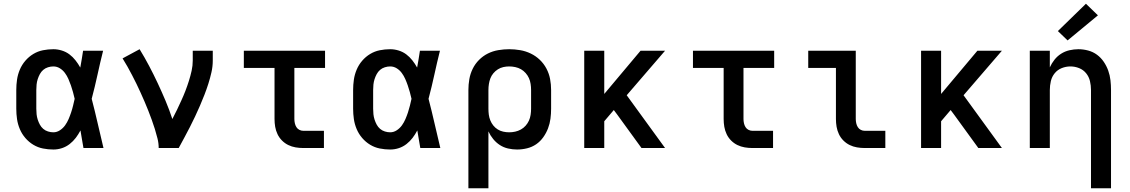

<svg xmlns="http://www.w3.org/2000/svg" viewBox="-20 -791 6040 1026"><path d="M265 8Q237 8 209.5 2.5Q182 -3 158 -17.5Q134 -32 115.5 -53.5Q97 -75 86 -101Q75 -127 71 -154.5Q67 -182 67 -210V-310Q67 -338 71 -365.5Q75 -393 86 -419Q97 -445 115.5 -466.5Q134 -488 158 -502.5Q182 -517 209.5 -522.5Q237 -528 265 -528Q288 -528 310.5 -521Q333 -514 351 -500.5Q369 -487 383.5 -468.5Q398 -450 409 -430Q413 -453 417 -475.5Q421 -498 424 -520H531Q515 -456 501 -391.5Q487 -327 470 -263Q487 -198 502 -132Q517 -66 533 0H426Q422 -23 418 -46.5Q414 -70 410 -94Q399 -73 385 -54.5Q371 -36 352.5 -21.5Q334 -7 311.5 0.5Q289 8 265 8ZM265 -84Q284 -84 300.5 -95Q317 -106 328 -121.5Q339 -137 346.5 -154.5Q354 -172 360 -190Q366 -208 370.5 -226.5Q375 -245 379 -263Q375 -281 370 -299Q365 -317 359 -334.5Q353 -352 345.5 -369Q338 -386 327 -401Q316 -416 300 -426Q284 -436 265 -436Q251 -436 236.5 -431.5Q222 -427 211 -417.5Q200 -408 193 -395Q186 -382 181.5 -368Q177 -354 175.5 -339.5Q174 -325 174 -310V-210Q174 -195 175.5 -180.5Q177 -166 181.5 -152Q186 -138 193 -125Q200 -112 211 -102.5Q222 -93 236.5 -88.5Q251 -84 265 -84Z M828 0Q828 -26 821.5 -51.5Q815 -77 807.5 -101.5Q800 -126 791 -150.5Q782 -175 772.5 -199.5Q763 -224 752.5 -248Q742 -272 731.5 -295.5Q721 -319 709.5 -342.5Q698 -366 686 -389Q674 -412 661.5 -434.5Q649 -457 635 -479L726 -528Q753 -484 777 -438.5Q801 -393 823 -346Q845 -299 865 -251.5Q885 -204 901 -155Q914 -179 926 -204.5Q938 -230 949.5 -255Q961 -280 971 -306Q981 -332 989.5 -359Q998 -386 1004 -413Q1010 -440 1010 -468V-520H1117V-468Q1117 -436 1110 -405Q1103 -374 1093.5 -344Q1084 -314 1072.5 -284.5Q1061 -255 1048.5 -226Q1036 -197 1022.5 -168.5Q1009 -140 994.5 -111.5Q980 -83 965 -55.5Q950 -28 935 0Z M1601 0Q1580 0 1559.5 -3.5Q1539 -7 1520.5 -16Q1502 -25 1487 -40Q1472 -55 1463 -74Q1454 -93 1450.5 -113.5Q1447 -134 1447 -155V-428H1283V-520H1717V-428H1553V-155Q1553 -144 1555.5 -132.5Q1558 -121 1564 -111.5Q1570 -102 1580 -97Q1590 -92 1601 -92H1711V0Z M2065 8Q2037 8 2009.5 2.5Q1982 -3 1958 -17.5Q1934 -32 1915.5 -53.5Q1897 -75 1886 -101Q1875 -127 1871 -154.5Q1867 -182 1867 -210V-310Q1867 -338 1871 -365.5Q1875 -393 1886 -419Q1897 -445 1915.5 -466.5Q1934 -488 1958 -502.5Q1982 -517 2009.5 -522.5Q2037 -528 2065 -528Q2088 -528 2110.5 -521Q2133 -514 2151 -500.5Q2169 -487 2183.5 -468.5Q2198 -450 2209 -430Q2213 -453 2217 -475.5Q2221 -498 2224 -520H2331Q2315 -456 2301 -391.5Q2287 -327 2270 -263Q2287 -198 2302 -132Q2317 -66 2333 0H2226Q2222 -23 2218 -46.5Q2214 -70 2210 -94Q2199 -73 2185 -54.5Q2171 -36 2152.5 -21.5Q2134 -7 2111.5 0.5Q2089 8 2065 8ZM2065 -84Q2084 -84 2100.5 -95Q2117 -106 2128 -121.5Q2139 -137 2146.5 -154.5Q2154 -172 2160 -190Q2166 -208 2170.5 -226.5Q2175 -245 2179 -263Q2175 -281 2170 -299Q2165 -317 2159 -334.5Q2153 -352 2145.5 -369Q2138 -386 2127 -401Q2116 -416 2100 -426Q2084 -436 2065 -436Q2051 -436 2036.5 -431.5Q2022 -427 2011 -417.5Q2000 -408 1993 -395Q1986 -382 1981.5 -368Q1977 -354 1975.5 -339.5Q1974 -325 1974 -310V-210Q1974 -195 1975.5 -180.5Q1977 -166 1981.5 -152Q1986 -138 1993 -125Q2000 -112 2011 -102.5Q2022 -93 2036.5 -88.5Q2051 -84 2065 -84Z M2483 215V-310Q2483 -339 2488 -368Q2493 -397 2506 -423.5Q2519 -450 2540 -471Q2561 -492 2587 -505Q2613 -518 2642.5 -523Q2672 -528 2701 -528Q2730 -528 2759.5 -523Q2789 -518 2816 -505Q2843 -492 2864.5 -471.5Q2886 -451 2900 -424.5Q2914 -398 2919.5 -369Q2925 -340 2925 -310V-210Q2925 -183 2921.5 -156.5Q2918 -130 2908.5 -105Q2899 -80 2883 -57.5Q2867 -35 2845 -20Q2823 -5 2796.5 1.5Q2770 8 2743 8Q2719 8 2695 2.5Q2671 -3 2651 -16Q2631 -29 2615.5 -48Q2600 -67 2590 -89V215ZM2701 -84Q2717 -84 2733 -87.5Q2749 -91 2763.5 -99Q2778 -107 2789 -119.5Q2800 -132 2806.5 -146.5Q2813 -161 2815.5 -177.5Q2818 -194 2818 -210V-310Q2818 -326 2815.5 -342.5Q2813 -359 2806.5 -373.5Q2800 -388 2789 -400.5Q2778 -413 2764 -421Q2750 -429 2733.5 -432.5Q2717 -436 2701 -436Q2685 -436 2669.5 -432.5Q2654 -429 2640.5 -420.5Q2627 -412 2616.5 -399.5Q2606 -387 2600.5 -372.5Q2595 -358 2592.5 -342Q2590 -326 2590 -310V-210Q2590 -194 2592 -178.5Q2594 -163 2600 -148Q2606 -133 2616 -120.5Q2626 -108 2639.5 -99.5Q2653 -91 2669 -87.5Q2685 -84 2701 -84Z M3102 0V-520H3209V-289L3403 -520H3534L3329 -282L3534 0H3408L3278 -179L3260 -203L3209 -143V0Z M4001 0Q3980 0 3959.5 -3.5Q3939 -7 3920.5 -16Q3902 -25 3887 -40Q3872 -55 3863 -74Q3854 -93 3850.5 -113.5Q3847 -134 3847 -155V-428H3683V-520H4117V-428H3953V-155Q3953 -144 3955.5 -132.5Q3958 -121 3964 -111.5Q3970 -102 3980 -97Q3990 -92 4001 -92H4111V0Z M4601 0Q4580 0 4559.5 -3.5Q4539 -7 4520.5 -16Q4502 -25 4487 -40Q4472 -55 4463 -74Q4454 -93 4450.5 -113.5Q4447 -134 4447 -155V-428H4299V-520H4553V-155Q4553 -144 4555.5 -132.5Q4558 -121 4564 -111.5Q4570 -102 4580 -97Q4590 -92 4601 -92H4711V0Z M4902 0V-520H5009V-289L5203 -520H5334L5129 -282L5334 0H5208L5078 -179L5060 -203L5009 -143V0Z M5810 215V-310Q5810 -334 5804.5 -357.5Q5799 -381 5784 -399.5Q5769 -418 5746.5 -427Q5724 -436 5700 -436Q5676 -436 5653.5 -427Q5631 -418 5616 -399.5Q5601 -381 5595.5 -357.5Q5590 -334 5590 -310V0H5483V-520H5590V-431Q5600 -453 5615 -472Q5630 -491 5650.5 -504Q5671 -517 5695 -522.5Q5719 -528 5743 -528Q5769 -528 5795 -521Q5821 -514 5842 -498.5Q5863 -483 5878 -461Q5893 -439 5902 -414Q5911 -389 5914 -362.5Q5917 -336 5917 -310V215ZM5685 -575 5633 -625 5783 -771 5847 -709Z"/></svg>

Font: Iosevka SS04 Semibold Extended
Style: Regular
Weight: 600
Width: 7
Monospace: yes
Designer: Belleve Invis
Foundry: Belleve Invis
Version: Version 19.0.0; ttfautohint (v1.8.4)